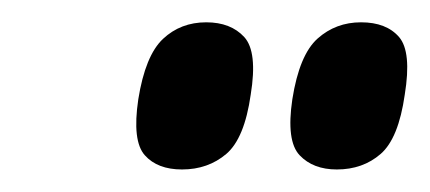

<svg xmlns="http://www.w3.org/2000/svg" viewBox="-20 -772 387 173"><path d="M283.5 -619.3Q262.1 -619.3 250 -632.1Q237.8 -644.9 243.4 -682.5Q249.7 -722.6 266.2 -737.3Q282.6 -751.9 305.3 -751.9Q328.1 -751.9 339.6 -738.6Q351 -725.3 344.7 -686.7Q339.1 -647.3 323 -633.3Q306.9 -619.3 283.5 -619.3ZM144 -619.3Q121.9 -619.3 110.5 -632.1Q99 -644.9 104.6 -682.5Q110.9 -722 126.9 -737Q142.8 -751.9 165.8 -751.9Q187.9 -751.9 200.1 -738.6Q212.2 -725.3 205.9 -686.7Q200.3 -647.3 183.9 -633.3Q167.4 -619.3 144 -619.3Z"/></svg>

Font: Georama
Style: Italic
Weight: 400
Width: 2
Italic angle: -9°
Designer: Jean-Baptiste Levee
Foundry: Production Type
Version: Version 1.000